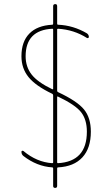

<svg xmlns="http://www.w3.org/2000/svg" viewBox="-20 -835 540 940"><path d="M105.5 -559.6Q105.5 -507.8 134.8 -470.2Q164.1 -432.6 235.4 -398.4Q240.2 -396.5 240.2 -400.4V-690.4Q240.2 -694.3 236.3 -694.3Q105.5 -687.5 105.5 -559.6ZM405.3 -190.4Q405.3 -249 377.4 -285.2Q349.6 -321.3 263.7 -362.3Q259.8 -364.3 259.8 -359.4V-40Q259.8 -36.1 263.7 -36.1Q405.3 -43.9 405.3 -190.4ZM94.7 -95.7Q160.2 -41 235.4 -36.1Q240.2 -36.1 240.2 -40V-368.2Q240.2 -374 235.4 -376Q155.3 -414.1 120.1 -457Q85 -500 85 -559.6Q85 -630.9 123.5 -670.4Q162.1 -710 235.4 -713.9Q240.2 -713.9 240.2 -719.7V-804.7Q240.2 -814.5 250 -814.9Q259.8 -815.4 259.8 -804.7V-719.7Q259.8 -713.9 264.6 -713.9Q338.9 -710.9 405.3 -671.9Q415 -665 415 -654.3Q415 -650.4 411.6 -648.9Q408.2 -647.5 405.3 -649.4Q341.8 -689.5 264.6 -694.3Q259.8 -694.3 259.8 -690.4V-390.6Q259.8 -385.7 264.6 -383.8Q358.4 -339.8 391.6 -298.8Q424.8 -257.8 424.8 -190.4Q424.8 -109.4 383.3 -64.5Q341.8 -19.5 264.6 -15.6Q259.8 -15.6 259.8 -9.8V75.2Q259.8 85 250 85Q240.2 85 240.2 75.2V-9.8Q240.2 -15.6 235.4 -15.6Q160.2 -20.5 94.7 -71.3Q85 -79.1 85 -91.8Q85 -95.7 88.4 -96.7Q91.8 -97.7 94.7 -95.7Z"/></svg>

Font: Rounded-X Mgen+ 2m thin
Style: Regular
Weight: 100
Designer: [Source Han Sans]
Ryoko NISHIZUKA  (kana & ideographs); Paul D. Hunt (Latin, Greek & Cyrillic); Wenlong ZHANG  (bopomofo
Version: Version 1.059.20150602